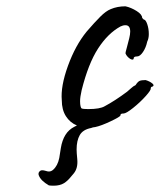

<svg xmlns="http://www.w3.org/2000/svg" viewBox="-20 -414 507 609"><path d="M463 -139Q460 -139 459 -137Q458 -135 458 -134Q460 -129 442 -109Q424 -89 402 -71.5Q380 -54 372 -54Q368 -54 365 -53Q362 -52 362 -48Q362 -44 331.5 -29.5Q301 -15 282 -11L275 -10Q275 -10 269 -8Q243 -3 233 14.5Q223 32 223 60Q223 70 225 90Q228 119 214 136Q212 138 203 149Q194 160 183 167Q170 175 150 175Q140 175 135 174Q109 159 103 142L102 138Q102 133 105.5 129.5Q109 126 113 126Q119 126 125 128Q131 130 135 130Q142 130 148 125Q163 112 168 87Q169 80 173 55.5Q177 31 187.5 14Q198 -3 216 -12L224 -16Q202 -25 189 -45.5Q176 -66 176 -96Q172 -140 195.5 -205Q219 -270 255 -314Q280 -343 298 -361Q316 -379 331 -385Q352 -394 378 -394Q396 -390 413.5 -379Q431 -368 431 -357L436 -352Q442 -352 447 -337.5Q452 -323 452 -306Q452 -292 447 -282Q443 -263 433.5 -249Q424 -235 415 -235Q404 -235 404 -229Q404 -225 400 -225Q395 -225 388 -231Q381 -237 378 -245Q378 -248 382 -262Q386 -276 390 -293Q393 -305 393 -314Q393 -334 378 -334Q370 -334 362 -330Q322 -308 291 -260Q260 -212 239 -128Q234 -106 234 -93Q234 -83 235.5 -77Q237 -71 239 -70Q244 -68 260 -68Q297 -68 312 -77Q344 -94 383 -123Q387 -126 395 -133.5Q403 -141 410 -144Q417 -155 423 -157.5Q429 -160 442 -160Q455 -156 463 -149.5Q471 -143 463 -139Z"/></svg>

Font: Caveat
Style: Regular
Weight: 400
Designer: Pablo Impallari
Foundry: Pablo Impallari
Version: Version 1.500; ttfautohint (v1.6)